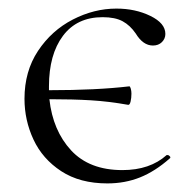

<svg xmlns="http://www.w3.org/2000/svg" viewBox="-20 -415 447 447"><path d="M370 -54Q373 -54 375.5 -51Q378 -48 375 -46Q341 -16 306 -2Q271 12 230 12Q166 12 122.5 -16.5Q79 -45 58 -90Q37 -135 37 -185Q37 -249 68.5 -296.5Q100 -344 149.5 -369.5Q199 -395 251 -395Q295 -395 330 -378Q365 -361 365 -336Q365 -325 357 -317Q349 -309 336 -309Q313 -309 296 -337Q283 -356 265.5 -365.5Q248 -375 219 -375Q159 -375 126.5 -331.5Q94 -288 94 -214V-205Q205 -205 281 -214Q283 -214 284.5 -208.5Q286 -203 286 -197Q286 -187 284 -178.5Q282 -170 278 -171Q233 -179 191.5 -181.5Q150 -184 95 -184Q103 -111 145.5 -65Q188 -19 265 -19Q329 -19 368 -54Z"/></svg>

Font: Cormorant Infant Light
Style: Regular
Weight: 300
Designer: Christian Thalmann (Catharsis Fonts)
Version: Version 3.000